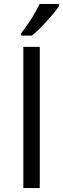

<svg xmlns="http://www.w3.org/2000/svg" viewBox="-20 -951 319 971"><path d="M98.1 0V-713.9H181.2V0ZM279.3 -931.2V-920.9Q257.8 -889.2 215.3 -842.8Q172.9 -796.4 141.6 -771H87.4V-783.2Q143.6 -855.5 180.7 -931.2Z"/></svg>

Font: OpenSans
Style: Regular
Weight: 400
Foundry: Ascender Corporation
Version: Version 1.10